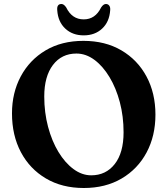

<svg xmlns="http://www.w3.org/2000/svg" viewBox="-20 -922 838 961"><path d="M397.5 -717.5Q506.5 -717.5 587.5 -670Q668.5 -622.5 713.2 -539.2Q758 -456 758 -348Q758 -242 713.8 -159Q669.5 -76 588.8 -28.5Q508 19 399.5 19Q290.5 19 209.8 -28.8Q129 -76.5 84.5 -160.5Q40 -244.5 40 -354.5Q40 -457.5 84 -539.8Q128 -622 208.2 -669.8Q288.5 -717.5 397.5 -717.5ZM598.5 -260Q598.5 -339.5 579.8 -410.5Q561 -481.5 528 -536.2Q495 -591 452.5 -622.5Q410 -654 362.5 -654Q288.5 -654 245 -596.8Q201.5 -539.5 201.5 -439Q201.5 -359 220.5 -287.5Q239.5 -216 272.5 -161.5Q305.5 -107 347.8 -75.8Q390 -44.5 436.5 -44.5Q510 -44.5 554.2 -100.8Q598.5 -157 598.5 -260ZM399 -825Q457 -825 486 -884.5Q497.5 -902 510 -902Q521 -902 527 -893.5Q533 -885 531.5 -870.5Q527.5 -812.5 491.2 -778.8Q455 -745 399 -745Q343 -745 306.8 -778.8Q270.5 -812.5 266.5 -870.5Q263.5 -902 287.5 -902Q300 -902 311.5 -884.5Q340.5 -825 399 -825Z"/></svg>

Font: Fraunces 9pt S050 SemiBold
Style: Regular
Weight: 600
Version: Version 1.000; ttfautohint (v1.8.3)